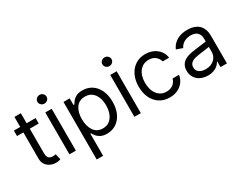

<svg xmlns="http://www.w3.org/2000/svg" viewBox="-94 -1356 2758 2167"><g transform="rotate(-30 1285.0 -272.5)"><path d="M261.4 7.1Q225.9 7.1 191.9 -8.2Q158 -23.4 135.8 -54.7Q113.6 -85.9 113.6 -133.5V-474.4H31.2V-545.5H113.6V-676.1H197.4V-545.5H313.9V-474.4H197.4V-156.2Q197.4 -120.7 207.9 -103.2Q218.4 -85.6 234.9 -79.7Q251.4 -73.9 269.9 -73.9Q283.7 -73.9 292.6 -75.5Q301.5 -77.1 306.8 -78.1L323.9 -2.8Q315.3 0.4 300.1 3.7Q284.8 7.1 261.4 7.1Z M483 -636.4Q458.5 -636.4 440.9 -653.1Q423.3 -669.7 423.3 -693.2Q423.3 -716.6 440.9 -733.3Q458.5 -750 483 -750Q507.5 -750 525 -733.3Q542.6 -716.6 542.6 -693.2Q542.6 -669.7 525 -653.1Q507.5 -636.4 483 -636.4ZM524.1 0H440.3V-545.5H524.1Z M761.4 204.5H677.6V-545.5H758.5V-458.8H768.5Q777.7 -473 794.2 -495.2Q810.7 -517.4 841.8 -535Q872.9 -552.6 926.1 -552.6Q995 -552.6 1047.6 -518.1Q1100.1 -483.7 1129.6 -420.5Q1159.1 -357.2 1159.1 -271.3Q1159.1 -184.7 1129.6 -121.3Q1100.1 -57.9 1047.9 -23.3Q995.7 11.4 927.6 11.4Q875 11.4 843.4 -6.2Q811.8 -23.8 794.7 -46.3Q777.7 -68.9 768.5 -83.8H761.4ZM916.2 -63.9Q968.8 -63.9 1004.1 -91.8Q1039.4 -119.7 1057.4 -167.1Q1075.3 -214.5 1075.3 -272.7Q1075.3 -330.3 1057.7 -376.6Q1040.1 -422.9 1004.8 -450.1Q969.5 -477.3 916.2 -477.3Q839.5 -477.3 799.7 -420.8Q759.9 -364.3 759.9 -272.7Q759.9 -180 800.2 -122Q840.6 -63.9 916.2 -63.9Z M1329.5 -636.4Q1305 -636.4 1287.5 -653.1Q1269.9 -669.7 1269.9 -693.2Q1269.9 -716.6 1287.5 -733.3Q1305 -750 1329.5 -750Q1354 -750 1371.6 -733.3Q1389.2 -716.6 1389.2 -693.2Q1389.2 -669.7 1371.6 -653.1Q1354 -636.4 1329.5 -636.4ZM1370.7 0H1286.9V-545.5H1370.7Z M1745.7 11.4Q1669 11.4 1613.6 -24.9Q1558.2 -61.1 1528.4 -124.6Q1498.6 -188.2 1498.6 -269.9Q1498.6 -353 1529.3 -416.7Q1560 -480.5 1615.2 -516.5Q1670.5 -552.6 1744.3 -552.6Q1801.8 -552.6 1848 -531.2Q1894.2 -509.9 1923.7 -471.6Q1953.1 -433.2 1960.2 -382.1H1876.4Q1866.8 -419.4 1834 -448.3Q1801.1 -477.3 1745.7 -477.3Q1672.2 -477.3 1627.3 -421.3Q1582.4 -365.4 1582.4 -272.7Q1582.4 -177.9 1626.8 -120.9Q1671.2 -63.9 1745.7 -63.9Q1794.7 -63.9 1829.7 -89.1Q1864.7 -114.3 1876.4 -159.1H1960.2Q1953.1 -110.8 1925.2 -72.3Q1897.4 -33.7 1851.7 -11.2Q1806.1 11.4 1745.7 11.4Z M2242.9 12.8Q2204.2 12.8 2170.1 1.6Q2136 -9.6 2111 -31.1Q2085.9 -52.6 2071.4 -83.8Q2056.8 -115.1 2056.8 -154.8Q2056.8 -186.1 2065.5 -209.2Q2074.2 -232.2 2089.3 -249.1Q2104.4 -266 2124.8 -277.2Q2145.2 -288.4 2168.7 -295.8Q2192.1 -303.3 2217.7 -307.7Q2243.3 -312.1 2268.5 -315.3L2409.1 -333.1V-367.9Q2409.1 -420.5 2380.5 -449.6Q2351.9 -478.7 2294 -478.7Q2264.2 -478.7 2240.8 -471.4Q2217.3 -464.1 2199.9 -452.4Q2182.5 -440.7 2170.8 -426Q2159.1 -411.2 2152 -396.3L2072.4 -424.7Q2088.4 -462 2113.1 -486.7Q2137.8 -511.4 2167.1 -525.9Q2196.4 -540.5 2228.3 -546.5Q2260.3 -552.6 2291.2 -552.6Q2308.6 -552.6 2330.3 -550.2Q2351.9 -547.9 2374.3 -541Q2396.7 -534.1 2418.1 -521Q2439.6 -507.8 2456.1 -486.3Q2472.7 -464.8 2482.8 -433.8Q2492.9 -402.7 2492.9 -359.4V0H2409.1V-73.9H2404.8Q2398.4 -60.7 2385.7 -45.5Q2372.9 -30.2 2353.2 -17.2Q2333.5 -4.3 2306.1 4.3Q2278.8 12.8 2242.9 12.8ZM2255.7 -62.5Q2293 -62.5 2321.6 -74Q2350.1 -85.6 2369.7 -104.4Q2389.2 -123.2 2399.1 -147.5Q2409.1 -171.9 2409.1 -197.4V-263.5L2264.2 -242.9Q2239.7 -239.3 2217.3 -233.5Q2195 -227.6 2177.9 -217.2Q2160.9 -206.7 2150.7 -190.7Q2140.6 -174.7 2140.6 -150.6Q2140.6 -128.9 2149.1 -112.4Q2157.7 -95.9 2173.1 -84.7Q2188.6 -73.5 2209.7 -68Q2230.8 -62.5 2255.7 -62.5Z"/></g></svg>

Font: Linik Sans
Style: Regular
Weight: 400
Designer: Rasmus Andersson (font), Marc Monis (original base), Kil Hyung-jin (Pretendard portions), Cristiano Sobral (main changes
Foundry: rsms
Version: Version 3.018;May 31, 2022;FontCreator 14.0.0.2814 64-bit; t